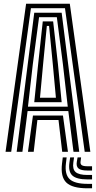

<svg xmlns="http://www.w3.org/2000/svg" viewBox="-20 -820 518 1037"><path d="M10 0 121 -800H357L468 0H437.5L331 -775.8H147L40.5 0ZM131 0 158 -196H320L347 0H316L296 -172H182L162 0ZM70 0 165 -751.2H313L408 0H377L349 -220H129L101 0ZM131 -244H346L319.5 -475.2L287 -727H191L157.5 -475.2ZM165 -268 186.2 -475.2 211 -704.5H267L292.8 -475.2L313 -268ZM196 -292H282L265 -475.2L245 -680H233L213 -475.2ZM340 30 336 63Q329 121.8 356 147.4Q383 173 453 173H477.2V197H453Q370.2 197 338.2 165.9Q306.2 134.8 315 63L319 30ZM418 30 415 53Q413.2 66.5 421.8 72.2Q430.2 78 453 78H477.2V101H453Q417.5 101 404 89.9Q390.5 78.8 395 53L399 30ZM380 30 376 58Q370.8 94 388.6 109.5Q406.5 125 453 125H477.2V149H453Q393.5 149 370.8 127.9Q348 106.8 355 58L359 30Z"/></svg>

Font: Big Shoulders Inline Display Thin Black
Style: Regular
Weight: 900
Version: Version 2.002